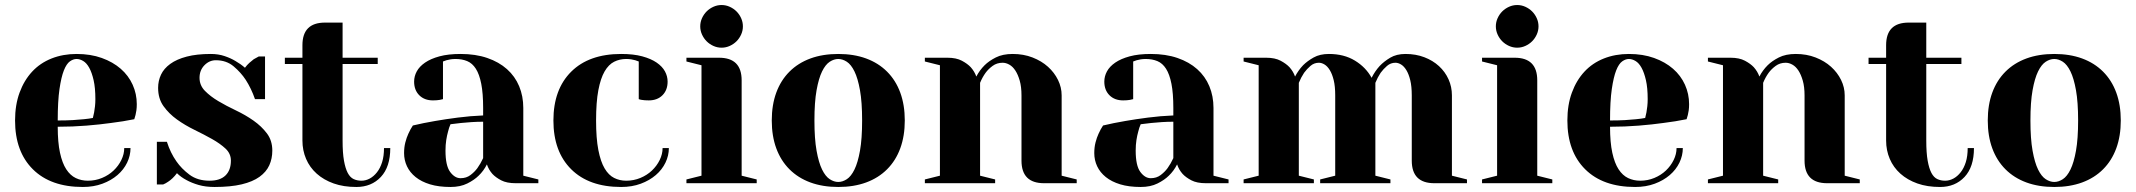

<svg xmlns="http://www.w3.org/2000/svg" viewBox="-20 -730 8510 765"><path d="M210 -250Q244 -250 270 -251.5Q296 -253 314 -255Q335 -257 350 -260Q352 -270 355 -282Q357 -293 358.5 -306.5Q360 -320 360 -335Q360 -380 353 -410.5Q346 -441 335.5 -460Q325 -479 311.5 -487Q298 -495 285 -495Q272 -495 258.5 -485.5Q245 -476 234.5 -449.5Q224 -423 217 -375Q210 -327 210 -250ZM310 15Q182 15 111 -55.5Q40 -126 40 -250Q40 -312 58 -361Q76 -410 108 -444.5Q140 -479 185.5 -497Q231 -515 285 -515Q341 -515 385.5 -499Q430 -483 461 -456Q492 -429 508.5 -392.5Q525 -356 525 -315Q525 -301 523.5 -290.5Q522 -280 520 -272Q517 -262 515 -255Q471 -246 422 -240Q380 -234 325 -229.5Q270 -225 210 -225Q210 -163 219 -121.5Q228 -80 244 -55.5Q260 -31 282 -20.5Q304 -10 330 -10Q360 -10 386.5 -21Q413 -32 432.5 -50.5Q452 -69 463.5 -92.5Q475 -116 475 -140H500Q500 -110 486.5 -82Q473 -54 448 -32.5Q423 -11 388 2Q353 15 310 15Z M835 15Q799 15 771.5 7Q744 -1 724 -12Q701 -24 685 -40Q677 -29 667.5 -20Q658 -11 650 -6Q640 1 630 5H605V-165H645Q659 -121 683 -87Q703 -58 735 -34Q767 -10 815 -10Q857 -10 878.5 -31Q900 -52 900 -90Q900 -118 878.5 -138Q857 -158 825 -176Q793 -194 755 -212.5Q717 -231 685 -254Q653 -277 631.5 -307Q610 -337 610 -380Q610 -408 621.5 -432.5Q633 -457 658.5 -475.5Q684 -494 724 -504.5Q764 -515 820 -515Q850 -515 875 -506.5Q900 -498 918 -487Q939 -475 956 -460Q964 -471 973.5 -479.5Q983 -488 991 -494Q1001 -500 1011 -505H1036V-335H996Q981 -378 959 -412Q940 -441 911 -465.5Q882 -490 840 -490Q814 -490 794.5 -470Q775 -450 775 -420Q775 -390 796.5 -368Q818 -346 850 -327Q882 -308 920 -290Q958 -272 990 -249.5Q1022 -227 1043.5 -198.5Q1065 -170 1065 -130Q1065 -98 1053 -71.5Q1041 -45 1014 -25.5Q987 -6 943 4.5Q899 15 835 15Z M1185 -550Q1185 -640 1275 -640H1345V-500H1485V-475H1345V-170Q1345 -121 1350.5 -90Q1356 -59 1365.5 -41Q1375 -23 1389 -16.5Q1403 -10 1420 -10Q1437 -10 1453 -18.5Q1469 -27 1482 -43.5Q1495 -60 1502.5 -84Q1510 -108 1510 -140H1535Q1535 -65 1497.5 -25Q1460 15 1400 15Q1349 15 1309.5 1Q1270 -13 1242 -38Q1214 -63 1199.5 -97Q1185 -131 1185 -170V-475H1115V-500H1185Z M1775 -235Q1769 -222 1765 -205Q1761 -191 1758 -172Q1755 -153 1755 -130Q1755 -70 1773.5 -45Q1792 -20 1815 -20Q1838 -20 1854.5 -32.5Q1871 -45 1882 -60Q1895 -78 1905 -100V-245Q1882 -245 1859 -243.5Q1836 -242 1817 -240Q1795 -237 1775 -235ZM1815 -515Q1875 -515 1921.5 -499Q1968 -483 2000 -454.5Q2032 -426 2048.5 -386.5Q2065 -347 2065 -300V-30L2125 -15V0H2035Q1999 0 1977 -11.5Q1955 -23 1942 -37Q1927 -54 1920 -75Q1907 -49 1887 -30Q1870 -13 1842 1Q1814 15 1775 15Q1728 15 1693.5 4.5Q1659 -6 1636 -24.5Q1613 -43 1601.5 -67.5Q1590 -92 1590 -120Q1590 -143 1595 -162.5Q1600 -182 1607 -197Q1615 -215 1625 -230Q1667 -240 1714 -248Q1754 -255 1804 -261.5Q1854 -268 1905 -270V-300Q1905 -358 1897.5 -396Q1890 -434 1876 -456Q1862 -478 1841.5 -486.5Q1821 -495 1795 -495Q1784 -495 1775 -493.5Q1766 -492 1759 -490Q1751 -487 1745 -485V-335Q1738 -333 1732 -332Q1726 -331 1719.5 -330.5Q1713 -330 1705 -330Q1671 -330 1650.5 -350.5Q1630 -371 1630 -405Q1630 -426 1640.5 -445.5Q1651 -465 1673.5 -480.5Q1696 -496 1731 -505.5Q1766 -515 1815 -515Z M2475 -495Q2449 -495 2427 -484Q2405 -473 2389 -445.5Q2373 -418 2364 -370.5Q2355 -323 2355 -250Q2355 -179 2364 -132.5Q2373 -86 2389 -59Q2405 -32 2427 -21Q2449 -10 2475 -10Q2505 -10 2531.5 -21Q2558 -32 2577.5 -50.5Q2597 -69 2608.5 -92.5Q2620 -116 2620 -140H2645Q2645 -110 2631.5 -82Q2618 -54 2593 -32.5Q2568 -11 2533 2Q2498 15 2455 15Q2327 15 2256 -55.5Q2185 -126 2185 -250Q2185 -374 2256 -444.5Q2327 -515 2455 -515Q2504 -515 2539 -505.5Q2574 -496 2596.5 -480.5Q2619 -465 2629.5 -445.5Q2640 -426 2640 -405Q2640 -371 2619.5 -350.5Q2599 -330 2565 -330Q2557 -330 2549.5 -330.5Q2542 -331 2537 -332Q2530 -333 2525 -335V-485Q2519 -487 2511 -490Q2504 -492 2495 -493.5Q2486 -495 2475 -495Z M2770 -625Q2770 -642 2777 -657.5Q2784 -673 2795.5 -684.5Q2807 -696 2822.5 -703Q2838 -710 2855 -710Q2872 -710 2887.5 -703Q2903 -696 2914.5 -684.5Q2926 -673 2933 -657.5Q2940 -642 2940 -625Q2940 -608 2933 -592.5Q2926 -577 2914.5 -565.5Q2903 -554 2887.5 -547Q2872 -540 2855 -540Q2838 -540 2822.5 -547Q2807 -554 2795.5 -565.5Q2784 -577 2777 -592.5Q2770 -608 2770 -625ZM2845 -500Q2935 -500 2935 -410V-30L2995 -15V0H2715V-15L2775 -30V-470L2715 -485V-500Z M3320 -5Q3337 -5 3354 -16Q3371 -27 3384.5 -54.5Q3398 -82 3406.5 -129.5Q3415 -177 3415 -250Q3415 -323 3406.5 -370.5Q3398 -418 3384.5 -445.5Q3371 -473 3354 -484Q3337 -495 3320 -495Q3303 -495 3286 -484Q3269 -473 3255.5 -445.5Q3242 -418 3233.5 -370.5Q3225 -323 3225 -250Q3225 -177 3233.5 -129.5Q3242 -82 3255.5 -54.5Q3269 -27 3286 -16Q3303 -5 3320 -5ZM3320 -515Q3382 -515 3431 -497Q3480 -479 3514.5 -444.5Q3549 -410 3567 -361Q3585 -312 3585 -250Q3585 -188 3567 -139Q3549 -90 3514.5 -55.5Q3480 -21 3431 -3Q3382 15 3320 15Q3258 15 3209 -3Q3160 -21 3125.5 -55.5Q3091 -90 3073 -139Q3055 -188 3055 -250Q3055 -312 3073 -361Q3091 -410 3125.5 -444.5Q3160 -479 3209 -497Q3258 -515 3320 -515Z M4050 -350Q4050 -384 4043 -408.5Q4036 -433 4025.5 -449Q4015 -465 4001.5 -472.5Q3988 -480 3975 -480Q3952 -480 3935 -467.5Q3918 -455 3907 -440Q3894 -422 3885 -400V-30L3945 -15V0H3665V-15L3725 -30V-470L3665 -485V-500H3755Q3790 -500 3812.5 -488Q3835 -476 3848 -462Q3863 -445 3870 -425Q3883 -450 3903 -470Q3920 -487 3947.5 -501Q3975 -515 4015 -515Q4058 -515 4094 -501Q4130 -487 4155.5 -464Q4181 -441 4195.5 -411.5Q4210 -382 4210 -350V-30L4270 -15V0H4140Q4050 0 4050 -90Z M4525 -235Q4519 -222 4515 -205Q4511 -191 4508 -172Q4505 -153 4505 -130Q4505 -70 4523.5 -45Q4542 -20 4565 -20Q4588 -20 4604.5 -32.5Q4621 -45 4632 -60Q4645 -78 4655 -100V-245Q4632 -245 4609 -243.5Q4586 -242 4567 -240Q4545 -237 4525 -235ZM4565 -515Q4625 -515 4671.5 -499Q4718 -483 4750 -454.5Q4782 -426 4798.5 -386.5Q4815 -347 4815 -300V-30L4875 -15V0H4785Q4749 0 4727 -11.5Q4705 -23 4692 -37Q4677 -54 4670 -75Q4657 -49 4637 -30Q4620 -13 4592 1Q4564 15 4525 15Q4478 15 4443.5 4.5Q4409 -6 4386 -24.5Q4363 -43 4351.5 -67.5Q4340 -92 4340 -120Q4340 -143 4345 -162.5Q4350 -182 4357 -197Q4365 -215 4375 -230Q4417 -240 4464 -248Q4504 -255 4554 -261.5Q4604 -268 4655 -270V-300Q4655 -358 4647.5 -396Q4640 -434 4626 -456Q4612 -478 4591.5 -486.5Q4571 -495 4545 -495Q4534 -495 4525 -493.5Q4516 -492 4509 -490Q4501 -487 4495 -485V-335Q4488 -333 4482 -332Q4476 -331 4469.5 -330.5Q4463 -330 4455 -330Q4421 -330 4400.5 -350.5Q4380 -371 4380 -405Q4380 -426 4390.5 -445.5Q4401 -465 4423.5 -480.5Q4446 -496 4481 -505.5Q4516 -515 4565 -515Z M5605 -350Q5605 -386 5599 -410.5Q5593 -435 5583.5 -450.5Q5574 -466 5562.5 -473Q5551 -480 5540 -480Q5521 -480 5506.5 -467.5Q5492 -455 5481 -440Q5469 -422 5460 -400V-30L5520 -15V0H5240V-15L5300 -30V-350Q5300 -386 5294 -410.5Q5288 -435 5278.5 -450.5Q5269 -466 5257.5 -473Q5246 -480 5235 -480Q5216 -480 5201.5 -467.5Q5187 -455 5176 -440Q5164 -422 5155 -400V-30L5215 -15V0H4935V-15L4995 -30V-470L4935 -485V-500H5025Q5060 -500 5082.5 -488Q5105 -476 5118 -462Q5133 -445 5140 -425Q5153 -450 5172 -470Q5189 -487 5214 -501Q5239 -515 5275 -515Q5335 -515 5378.5 -488.5Q5422 -462 5445 -420Q5458 -446 5477 -467Q5494 -485 5519 -500Q5544 -515 5580 -515Q5621 -515 5655 -502Q5689 -489 5713.5 -466.5Q5738 -444 5751.5 -414Q5765 -384 5765 -350V-30L5825 -15V0H5695Q5605 0 5605 -90Z M5940 -625Q5940 -642 5947 -657.5Q5954 -673 5965.5 -684.5Q5977 -696 5992.5 -703Q6008 -710 6025 -710Q6042 -710 6057.5 -703Q6073 -696 6084.5 -684.5Q6096 -673 6103 -657.5Q6110 -642 6110 -625Q6110 -608 6103 -592.5Q6096 -577 6084.5 -565.5Q6073 -554 6057.5 -547Q6042 -540 6025 -540Q6008 -540 5992.5 -547Q5977 -554 5965.5 -565.5Q5954 -577 5947 -592.5Q5940 -608 5940 -625ZM6015 -500Q6105 -500 6105 -410V-30L6165 -15V0H5885V-15L5945 -30V-470L5885 -485V-500Z M6395 -250Q6429 -250 6455 -251.5Q6481 -253 6499 -255Q6520 -257 6535 -260Q6537 -270 6540 -282Q6542 -293 6543.5 -306.5Q6545 -320 6545 -335Q6545 -380 6538 -410.5Q6531 -441 6520.5 -460Q6510 -479 6496.5 -487Q6483 -495 6470 -495Q6457 -495 6443.5 -485.5Q6430 -476 6419.5 -449.5Q6409 -423 6402 -375Q6395 -327 6395 -250ZM6495 15Q6367 15 6296 -55.5Q6225 -126 6225 -250Q6225 -312 6243 -361Q6261 -410 6293 -444.5Q6325 -479 6370.5 -497Q6416 -515 6470 -515Q6526 -515 6570.5 -499Q6615 -483 6646 -456Q6677 -429 6693.5 -392.5Q6710 -356 6710 -315Q6710 -301 6708.5 -290.5Q6707 -280 6705 -272Q6702 -262 6700 -255Q6656 -246 6607 -240Q6565 -234 6510 -229.5Q6455 -225 6395 -225Q6395 -163 6404 -121.5Q6413 -80 6429 -55.5Q6445 -31 6467 -20.5Q6489 -10 6515 -10Q6545 -10 6571.5 -21Q6598 -32 6617.5 -50.5Q6637 -69 6648.5 -92.5Q6660 -116 6660 -140H6685Q6685 -110 6671.5 -82Q6658 -54 6633 -32.5Q6608 -11 6573 2Q6538 15 6495 15Z M7170 -350Q7170 -384 7163 -408.5Q7156 -433 7145.5 -449Q7135 -465 7121.5 -472.5Q7108 -480 7095 -480Q7072 -480 7055 -467.5Q7038 -455 7027 -440Q7014 -422 7005 -400V-30L7065 -15V0H6785V-15L6845 -30V-470L6785 -485V-500H6875Q6910 -500 6932.5 -488Q6955 -476 6968 -462Q6983 -445 6990 -425Q7003 -450 7023 -470Q7040 -487 7067.5 -501Q7095 -515 7135 -515Q7178 -515 7214 -501Q7250 -487 7275.5 -464Q7301 -441 7315.5 -411.5Q7330 -382 7330 -350V-30L7390 -15V0H7260Q7170 0 7170 -90Z M7495 -550Q7495 -640 7585 -640H7655V-500H7795V-475H7655V-170Q7655 -121 7660.5 -90Q7666 -59 7675.5 -41Q7685 -23 7699 -16.5Q7713 -10 7730 -10Q7747 -10 7763 -18.5Q7779 -27 7792 -43.5Q7805 -60 7812.5 -84Q7820 -108 7820 -140H7845Q7845 -65 7807.5 -25Q7770 15 7710 15Q7659 15 7619.5 1Q7580 -13 7552 -38Q7524 -63 7509.5 -97Q7495 -131 7495 -170V-475H7425V-500H7495Z M8165 -5Q8182 -5 8199 -16Q8216 -27 8229.5 -54.5Q8243 -82 8251.5 -129.5Q8260 -177 8260 -250Q8260 -323 8251.5 -370.5Q8243 -418 8229.5 -445.5Q8216 -473 8199 -484Q8182 -495 8165 -495Q8148 -495 8131 -484Q8114 -473 8100.5 -445.5Q8087 -418 8078.5 -370.5Q8070 -323 8070 -250Q8070 -177 8078.5 -129.5Q8087 -82 8100.5 -54.5Q8114 -27 8131 -16Q8148 -5 8165 -5ZM8165 -515Q8227 -515 8276 -497Q8325 -479 8359.5 -444.5Q8394 -410 8412 -361Q8430 -312 8430 -250Q8430 -188 8412 -139Q8394 -90 8359.5 -55.5Q8325 -21 8276 -3Q8227 15 8165 15Q8103 15 8054 -3Q8005 -21 7970.5 -55.5Q7936 -90 7918 -139Q7900 -188 7900 -250Q7900 -312 7918 -361Q7936 -410 7970.5 -444.5Q8005 -479 8054 -497Q8103 -515 8165 -515Z"/></svg>

Font: Yeseva One
Style: Regular
Weight: 400
Designer: Jovanny Lemonad
Foundry: Jovanny Lemonad
Version: Version 2.001; ttfautohint (v0.91) -l 8 -r 50 -G 200 -x 0 -w